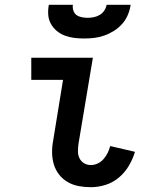

<svg xmlns="http://www.w3.org/2000/svg" viewBox="-20 -770 640 798"><path d="M358 8Q332 8 307.5 3.5Q283 -1 262 -13Q241 -25 226 -44Q211 -63 204 -86Q197 -109 196.5 -134.5Q196 -160 201 -186L242 -438H110V-530H366L306 -171Q304 -155 304 -140Q304 -125 310.5 -112Q317 -99 329.5 -91.5Q342 -84 358 -84Q372 -84 386 -90.5Q400 -97 410.5 -109Q421 -121 427.5 -134.5Q434 -148 438 -163L541 -139Q532 -109 515.5 -81Q499 -53 474 -32Q449 -11 418.5 -1.5Q388 8 358 8ZM330 -610Q309 -610 288.5 -612.5Q268 -615 249.5 -622Q231 -629 216 -641.5Q201 -654 191.5 -671Q182 -688 180.5 -708.5Q179 -729 183 -750H283Q281 -738 285 -726Q289 -714 298 -707.5Q307 -701 319.5 -698.5Q332 -696 344 -696Q357 -696 369.5 -698.5Q382 -701 393.5 -707.5Q405 -714 413 -725.5Q421 -737 423 -750H523Q520 -729 511.5 -708.5Q503 -688 488 -671Q473 -654 454 -642Q435 -630 414 -622.5Q393 -615 372 -612.5Q351 -610 330 -610Z"/></svg>

Font: Iosevka Slab Semibold Extended
Style: Italic
Weight: 600
Width: 7
Italic angle: -9°
Monospace: yes
Designer: Belleve Invis
Foundry: Belleve Invis
Version: Version 11.1.0; ttfautohint (v1.8.3)